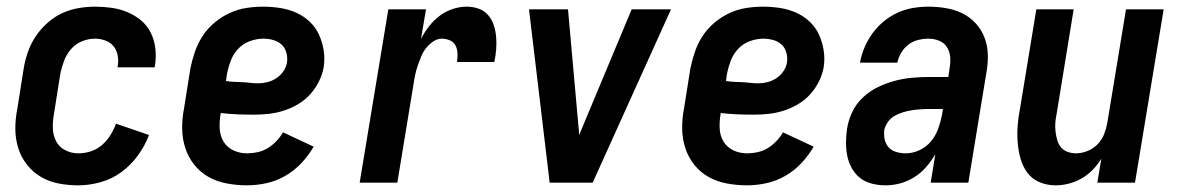

<svg xmlns="http://www.w3.org/2000/svg" viewBox="-20 -548 3540 576"><path d="M215 8Q185 8 156 2.5Q127 -3 102.5 -17.5Q78 -32 60.5 -54.5Q43 -77 34.5 -104.5Q26 -132 26 -162Q26 -192 32 -222L51 -342Q55 -367 63.5 -391.5Q72 -416 86.5 -438Q101 -460 121.5 -478.5Q142 -497 165.5 -508Q189 -519 214.5 -523.5Q240 -528 265 -528Q290 -528 315 -524.5Q340 -521 362.5 -511.5Q385 -502 403.5 -486.5Q422 -471 432.5 -449.5Q443 -428 446 -403Q449 -378 445 -352Q445 -350 444.5 -348.5Q444 -347 444 -346H332Q333 -347 333 -347.5Q333 -348 333 -349Q336 -365 333 -381.5Q330 -398 320.5 -409.5Q311 -421 296 -426.5Q281 -432 265 -432Q245 -432 225.5 -424Q206 -416 192.5 -400Q179 -384 172 -365Q165 -346 161 -327L142 -207Q138 -185 138.5 -164Q139 -143 148 -125Q157 -107 175.5 -97.5Q194 -88 215 -88Q234 -88 252.5 -94Q271 -100 286 -113Q301 -126 311.5 -143Q322 -160 328 -177L427 -143Q415 -111 394 -82Q373 -53 344.5 -32Q316 -11 282 -1.5Q248 8 215 8Z M721 8Q691 8 661 2.5Q631 -3 606 -17Q581 -31 563 -53.5Q545 -76 536 -103.5Q527 -131 526.5 -161.5Q526 -192 532 -222L551 -342Q556 -367 564.5 -392Q573 -417 587.5 -439.5Q602 -462 623.5 -480Q645 -498 669 -509Q693 -520 718.5 -524Q744 -528 769 -528Q795 -528 820.5 -524Q846 -520 868.5 -510Q891 -500 909 -483Q927 -466 937 -444Q947 -422 951 -397Q955 -372 951 -346Q947 -324 936.5 -303Q926 -282 910 -264.5Q894 -247 873.5 -235Q853 -223 831 -216Q809 -209 786.5 -206.5Q764 -204 742 -204Q717 -204 692 -205Q667 -206 642 -209V-207Q638 -185 639 -163Q640 -141 650.5 -123.5Q661 -106 680 -97Q699 -88 721 -88Q737 -88 753 -91.5Q769 -95 783 -103.5Q797 -112 809 -124.5Q821 -137 829 -151L921 -108Q906 -82 884.5 -59Q863 -36 836 -20.5Q809 -5 779.5 1.5Q750 8 721 8ZM754 -298Q768 -298 782 -301.5Q796 -305 808.5 -313Q821 -321 830 -334Q839 -347 841 -361Q843 -376 839 -390.5Q835 -405 824.5 -414.5Q814 -424 799.5 -428Q785 -432 770 -432Q750 -432 729.5 -424.5Q709 -417 694.5 -401.5Q680 -386 672.5 -366.5Q665 -347 661 -327L658 -305Q670 -303 682 -302.5Q694 -302 706 -301.5Q718 -301 730 -299.5Q742 -298 754 -298Z M1059 0 1145 -520H1258L1243 -431Q1253 -451 1267 -469Q1281 -487 1299 -500.5Q1317 -514 1338 -521Q1359 -528 1380 -528Q1399 -528 1416 -522Q1433 -516 1444.5 -502.5Q1456 -489 1461.5 -472Q1467 -455 1468.5 -436.5Q1470 -418 1468.5 -399.5Q1467 -381 1463 -362H1351Q1353 -375 1352.5 -388Q1352 -401 1346.5 -411.5Q1341 -422 1329.5 -427Q1318 -432 1305 -432Q1292 -432 1279.5 -423.5Q1267 -415 1258 -403.5Q1249 -392 1243.5 -378.5Q1238 -365 1233.5 -352Q1229 -339 1226 -325.5Q1223 -312 1221 -298L1172 0Z M1629 0 1567 -520H1684L1715 -173Q1716 -166 1716.5 -158.5Q1717 -151 1717 -143Q1721 -151 1724 -158.5Q1727 -166 1730 -173L1875 -520H1993L1758 0Z M2221 8Q2191 8 2161 2.5Q2131 -3 2106 -17Q2081 -31 2063 -53.5Q2045 -76 2036 -103.5Q2027 -131 2026.5 -161.5Q2026 -192 2032 -222L2051 -342Q2056 -367 2064.5 -392Q2073 -417 2087.5 -439.5Q2102 -462 2123.5 -480Q2145 -498 2169 -509Q2193 -520 2218.5 -524Q2244 -528 2269 -528Q2295 -528 2320.5 -524Q2346 -520 2368.5 -510Q2391 -500 2409 -483Q2427 -466 2437 -444Q2447 -422 2451 -397Q2455 -372 2451 -346Q2447 -324 2436.5 -303Q2426 -282 2410 -264.5Q2394 -247 2373.5 -235Q2353 -223 2331 -216Q2309 -209 2286.5 -206.5Q2264 -204 2242 -204Q2217 -204 2192 -205Q2167 -206 2142 -209V-207Q2138 -185 2139 -163Q2140 -141 2150.5 -123.5Q2161 -106 2180 -97Q2199 -88 2221 -88Q2237 -88 2253 -91.5Q2269 -95 2283 -103.5Q2297 -112 2309 -124.5Q2321 -137 2329 -151L2421 -108Q2406 -82 2384.5 -59Q2363 -36 2336 -20.5Q2309 -5 2279.5 1.5Q2250 8 2221 8ZM2254 -298Q2268 -298 2282 -301.5Q2296 -305 2308.5 -313Q2321 -321 2330 -334Q2339 -347 2341 -361Q2343 -376 2339 -390.5Q2335 -405 2324.5 -414.5Q2314 -424 2299.5 -428Q2285 -432 2270 -432Q2250 -432 2229.5 -424.5Q2209 -417 2194.5 -401.5Q2180 -386 2172.5 -366.5Q2165 -347 2161 -327L2158 -305Q2170 -303 2182 -302.5Q2194 -302 2206 -301.5Q2218 -301 2230 -299.5Q2242 -298 2254 -298Z M2637 8Q2616 8 2596 3Q2576 -2 2561 -13.5Q2546 -25 2536 -42.5Q2526 -60 2522 -79.5Q2518 -99 2518 -119.5Q2518 -140 2521 -161Q2525 -187 2536.5 -211.5Q2548 -236 2568 -255Q2588 -274 2612.5 -286Q2637 -298 2662.5 -305Q2688 -312 2714 -314.5Q2740 -317 2765 -317H2825L2829 -345Q2832 -361 2830.5 -377.5Q2829 -394 2820.5 -407Q2812 -420 2797 -426Q2782 -432 2765 -432Q2750 -432 2734 -428Q2718 -424 2705 -414Q2692 -404 2683.5 -389.5Q2675 -375 2672 -360H2560Q2564 -383 2573.5 -405.5Q2583 -428 2597.5 -448Q2612 -468 2631.5 -484Q2651 -500 2673 -510Q2695 -520 2718.5 -524Q2742 -528 2765 -528Q2792 -528 2818.5 -523.5Q2845 -519 2868 -507.5Q2891 -496 2908 -477Q2925 -458 2934 -434Q2943 -410 2943.5 -383Q2944 -356 2939 -329L2885 0H2772L2786 -85Q2774 -65 2758.5 -47Q2743 -29 2723 -16.5Q2703 -4 2681 2Q2659 8 2637 8ZM2697 -88Q2718 -88 2738.5 -97.5Q2759 -107 2773 -124Q2787 -141 2794.5 -161.5Q2802 -182 2806 -203L2809 -221H2765Q2753 -221 2740 -220Q2727 -219 2714 -217Q2701 -215 2688.5 -211Q2676 -207 2664 -200.5Q2652 -194 2644 -182.5Q2636 -171 2633 -159Q2631 -144 2634 -130Q2637 -116 2646 -106Q2655 -96 2669 -92Q2683 -88 2697 -88Z M3147 8Q3121 8 3098.5 -1.5Q3076 -11 3062 -30Q3048 -49 3041.5 -72.5Q3035 -96 3033 -121Q3031 -146 3033 -171.5Q3035 -197 3040 -222L3089 -520H3201L3150 -207Q3147 -193 3146 -180Q3145 -167 3146.5 -154Q3148 -141 3151.5 -128.5Q3155 -116 3162.5 -106.5Q3170 -97 3182.5 -92.5Q3195 -88 3208 -88Q3225 -88 3242.5 -95Q3260 -102 3273 -115.5Q3286 -129 3292.5 -146Q3299 -163 3302 -180L3358 -520H3471L3385 0H3272L3284 -72Q3273 -54 3258 -38.5Q3243 -23 3224.5 -12.5Q3206 -2 3186 3Q3166 8 3147 8Z"/></svg>

Font: Iosevka SS04
Style: Bold Italic
Weight: 700
Italic angle: -9°
Monospace: yes
Designer: Belleve Invis
Foundry: Belleve Invis
Version: Version 19.0.0; ttfautohint (v1.8.4)